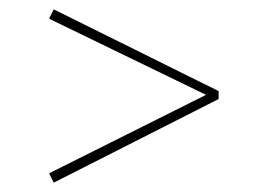

<svg xmlns="http://www.w3.org/2000/svg" viewBox="-20 -563 575 411"><path d="M95 -543 85 -523 421 -360 85 -192 95 -172 448 -351V-368Z"/></svg>

Font: Glow Sans SC Normal Thin
Style: Regular
Weight: 100
Designer: Ryoko NISHIZUKA (kana, bopomofo & ideographs); Paul D. Hunt (Latin, Greek & Cyrillic); Sandoll Communications, Soo-young
Version: Version 0.93